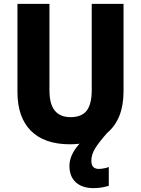

<svg xmlns="http://www.w3.org/2000/svg" viewBox="-20 -734 726 990"><path d="M451 95Q451 118 461.5 127.5Q472 137 489 137Q501 137 516.5 134Q532 131 541 127V224Q525 229 505 232.5Q485 236 462 236Q404 236 371 206Q338 176 338 121Q338 94 350.5 65.5Q363 37 390 7Q366 10 341 10Q209 10 139.5 -59.5Q70 -129 70 -260V-714H235V-269Q235 -197 262.5 -163.5Q290 -130 344 -130Q401 -130 427 -163.5Q453 -197 453 -270V-714H617V-263Q617 -120 533 -49Q492 -3 471.5 29.5Q451 62 451 95Z"/></svg>

Font: Noto Sans Lao UI SemCond ExtBd
Style: Regular
Weight: 800
Width: 4
Designer: Monotype Design Team
Foundry: Monotype Imaging Inc.
Version: Version 2.000; ttfautohint (v1.8.4.7-5d5b)